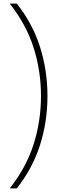

<svg xmlns="http://www.w3.org/2000/svg" viewBox="-20 -828 353 1068"><path d="M34 220Q126.5 103 167.2 -26.2Q208 -155.5 208 -294Q208 -433 167.2 -562Q126.5 -691 34 -808H73.5Q162.5 -695 203.2 -565Q244 -435 244 -294Q244 -153 203.2 -23.2Q162.5 106.5 73.5 220Z"/></svg>

Font: Encode Sans Th
Style: Regular
Weight: 100
Designer: Multiple Designers
Foundry: Impallari Type
Version: Version 3.002; ttfautohint (v1.8.3) -l 8 -r 50 -G 200 -x 14 